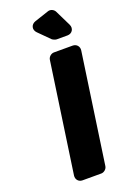

<svg xmlns="http://www.w3.org/2000/svg" viewBox="-173 -978 689 1034"><g transform="rotate(-20 171.5 -460.5)"><path d="M332 -811 288 -901C281 -916 262 -925 246 -919L165 -892C138 -883 131 -854 151 -834L214 -771C218 -767 233 -761 239 -761H301C328 -761 344 -786 332 -811ZM252 -30 343 -660C346 -682 331 -700 308 -700H201C185 -700 169 -686 167 -670L76 -40C73 -18 88 0 110 0H218C234 0 250 -14 252 -30Z"/></g></svg>

Font: Trueno
Style: RoundBdIt
Weight: 700
Designer: Julieta Ulanovsky, Jasper
Foundry: Julieta Ulanovsky, Cannot Into Space Fonts
Version: Version 3.001